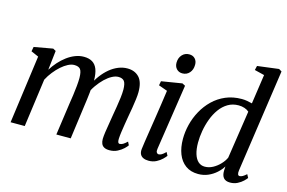

<svg xmlns="http://www.w3.org/2000/svg" viewBox="-102 -1052 1938 1297"><g transform="rotate(15 867.0 -403.5)"><path d="M215.5 -544 200 -408.5Q218.5 -438 242.2 -464.8Q266 -491.5 293.5 -512Q321 -532.5 350.8 -544Q380.5 -555.5 411 -555.5Q447 -555.5 470.5 -541Q494 -526.5 505.5 -496.8Q517 -467 517.5 -419.5Q517.5 -414 516.8 -405.8Q516 -397.5 515.2 -388.2Q514.5 -379 513 -369L498.5 -381.5Q516.5 -419.5 540.5 -451.5Q564.5 -483.5 592.5 -506.8Q620.5 -530 651.8 -542.8Q683 -555.5 715.5 -555.5Q766.5 -555.5 797.2 -523.5Q828 -491.5 828 -420Q828 -399.5 824.2 -369.5Q820.5 -339.5 815 -306.5Q809.5 -273.5 804 -243.5Q799.5 -216.5 794.5 -186.8Q789.5 -157 785.8 -129.5Q782 -102 781 -81Q780.5 -64 784 -56.8Q787.5 -49.5 795 -49.5Q806 -49.5 817.8 -56.2Q829.5 -63 846.5 -79L858 -56Q852 -46.5 835.8 -31Q819.5 -15.5 795 -2.8Q770.5 10 739.5 10Q716.5 10 702.5 2.5Q688.5 -5 682.5 -19Q676.5 -33 676.5 -52.5Q677 -71.5 681 -100.2Q685 -129 690.8 -161.5Q696.5 -194 701 -224.5Q706 -253.5 711.5 -286.5Q717 -319.5 721 -351.8Q725 -384 725 -410Q724.5 -453 711.8 -468.8Q699 -484.5 671 -484.5Q650.5 -484.5 626.5 -471.8Q602.5 -459 578.2 -435.8Q554 -412.5 532.2 -381.5Q510.5 -350.5 495 -313.5L514.5 -375.5Q513 -354.5 510.5 -330.2Q508 -306 504.8 -282Q501.5 -258 498.5 -236L466.5 0H366L397.5 -223Q402.5 -252.5 407 -286Q411.5 -319.5 414.8 -351.8Q418 -384 418 -409.5Q417.5 -453.5 405.2 -469.2Q393 -485 362 -485Q342 -485 319 -473.2Q296 -461.5 272.5 -440.8Q249 -420 227.8 -393.2Q206.5 -366.5 191 -336.5L145 0H46L111 -476.5L58.5 -499.5L64.5 -531.5L195.5 -555Z M1013 10Q992 10 976.5 3.2Q961 -3.5 953.5 -18Q946 -32.5 948.5 -55Q950.5 -72.5 955.5 -106.2Q960.5 -140 967.5 -184.5Q974.5 -229 982.2 -279.2Q990 -329.5 997.5 -380.8Q1005 -432 1011.5 -478.5L950 -500.5L955.5 -530.5L1099.5 -554L1120.5 -543L1051 -84Q1048 -66 1053.5 -57.8Q1059 -49.5 1067 -49.5Q1077.5 -49.5 1088.5 -55.8Q1099.5 -62 1116 -78.5L1128.5 -55Q1122 -46 1106.5 -30.5Q1091 -15 1067.2 -2.5Q1043.5 10 1013 10ZM1080.5 -619Q1055.5 -619 1039.8 -636Q1024 -653 1024.5 -680Q1025 -713 1044.5 -734.2Q1064 -755.5 1094 -755.5Q1120 -755.5 1135 -739Q1150 -722.5 1149.5 -697Q1149.5 -662.5 1130.2 -640.8Q1111 -619 1080.5 -619Z M1620.5 -85.5Q1618 -67.5 1621.5 -58.2Q1625 -49 1634 -49Q1643.5 -49 1654.8 -55.2Q1666 -61.5 1681 -75L1693.5 -51.5Q1687.5 -43 1672.2 -28.2Q1657 -13.5 1634.2 -1.8Q1611.5 10 1582.5 10Q1551.5 10 1537 -7.2Q1522.5 -24.5 1523.5 -57.5L1525 -87Q1510.5 -63 1485.8 -40.5Q1461 -18 1429 -4Q1397 10 1359.5 10Q1306.5 10 1270.8 -16.2Q1235 -42.5 1217.2 -88.2Q1199.5 -134 1199.5 -193Q1199.5 -242.5 1212.2 -294Q1225 -345.5 1250.8 -392.2Q1276.5 -439 1314.5 -476Q1352.5 -513 1402.8 -534.5Q1453 -556 1515 -556Q1533 -556 1552.2 -552.8Q1571.5 -549.5 1587.5 -545L1617.5 -751L1548.5 -768L1555.5 -798L1705 -817L1725 -805ZM1578.5 -484.5Q1566 -496 1546.8 -502.5Q1527.5 -509 1505.5 -509Q1463.5 -509 1430.8 -489.5Q1398 -470 1374 -436.8Q1350 -403.5 1334.8 -362.5Q1319.5 -321.5 1312 -278.2Q1304.5 -235 1304.5 -195.5Q1304.5 -149 1314.8 -116.2Q1325 -83.5 1344 -66.5Q1363 -49.5 1390 -49.5Q1419 -49.5 1446.2 -64.2Q1473.5 -79 1495.2 -102Q1517 -125 1528 -149.5Z"/></g></svg>

Font: Merriweather 48pt
Style: Italic
Weight: 400
Italic angle: -7.8°
Version: Version 2.101